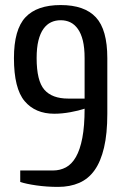

<svg xmlns="http://www.w3.org/2000/svg" viewBox="-20 -730 495 760"><path d="M35.2 -500Q35.2 -612.8 80.6 -661.4Q126 -710 220.2 -710Q314.5 -710 359.6 -661.4Q404.8 -612.8 404.8 -500V-279.8Q404.8 -200.7 391.8 -145.8Q378.9 -90.8 354.5 -56.4Q330.1 -22 293.5 -6.1Q256.8 9.8 210 9.8Q165 9.8 124 3.9Q83 -2 60.1 -9.8V-55.2H189.9Q217.8 -55.2 241 -67.6Q264.2 -80.1 280.5 -108.6Q296.9 -137.2 305.9 -184.1Q314.9 -231 314.9 -299.8Q292 -292 258.5 -285.9Q225.1 -279.8 194.8 -279.8Q119.6 -279.8 77.4 -329.8Q35.2 -379.9 35.2 -500ZM125 -500Q125 -410.2 155.5 -375Q186 -339.8 250 -339.8H314.9V-500Q314.9 -541 307.9 -569.6Q300.8 -598.1 287.8 -616Q274.9 -633.8 258.1 -641.8Q241.2 -649.9 220.2 -649.9Q199.2 -649.9 182.1 -641.8Q165 -633.8 152.1 -616Q139.2 -598.1 132.1 -569.6Q125 -541 125 -500Z"/></svg>

Font: 
Style: .
Weight: 400
Designer: Jovanny Lemonad
Foundry: Jovanny Lemonad
Version: Version 1.002